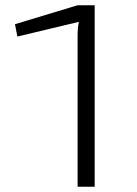

<svg xmlns="http://www.w3.org/2000/svg" viewBox="-20 -710 521 730"><path d="M340 0V-690H275L37 -618L46 -571L280 -627C276 -609 275 -591 275 -572V0Z"/></svg>

Font: Exo 2 Light Expanded
Style: Regular
Weight: 300
Width: 7
Designer: Natanael Gama
Version: Version 1.001;PS 001.001;hotconv 1.0.70;makeotf.lib2.5.58329